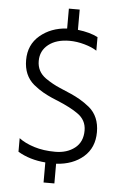

<svg xmlns="http://www.w3.org/2000/svg" viewBox="-59 -823 621 972"><g transform="rotate(5 251.0 -337.0)"><path d="M255 107H200V5Q121 -1 60 -37V-106Q90 -83 137.5 -68Q185 -53 245 -53Q305 -53 344.5 -84Q384 -115 384 -173Q384 -227 338 -258Q303 -283 236 -311Q233 -312 231 -313Q229 -314 226 -315Q223 -316 203.5 -324.5Q184 -333 160.5 -346Q137 -359 110 -381Q58 -425 58 -503Q58 -581 113.5 -628Q169 -675 251 -680V-781H306V-678Q367 -671 408 -650V-581Q384 -597 345 -608Q306 -619 269 -619Q202 -619 162 -587.5Q122 -556 122 -504Q122 -450 167 -418Q203 -393 241 -377Q279 -361 300.5 -351.5Q322 -342 345.5 -328.5Q369 -315 395 -294Q447 -250 447 -170.5Q447 -91 393.5 -44.5Q340 2 255 7Z"/></g></svg>

Font: Hind Colombo Light
Style: Regular
Weight: 300
Designer: Jyotish Sonowal, Aditi Pimprikar
Foundry: Indian Type Foundry
Version: Version 1.000;PS 1.0;hotconv 1.0.86;makeotf.lib2.5.63406; tt